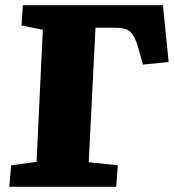

<svg xmlns="http://www.w3.org/2000/svg" viewBox="-20 -720 674 740"><path d="M23 -83 121 -96 145 -605 63 -622 68 -700H608L630 -481L531 -471L511 -542Q498 -585 480.5 -599Q463 -613 428 -613H348L322 -95L434 -83L428 0H16Z"/></svg>

Font: Literata 12pt ExtraBold
Style: Italic
Weight: 800
Italic angle: -2°
Designer: Latin by Veronika Burian and Jose Scaglione. Greek by Irene Vlachou. Cyrillic by Vera Evstafieva
Foundry: TypeTogether
Version: Version 3.002